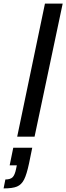

<svg xmlns="http://www.w3.org/2000/svg" viewBox="-109 -763 370 1072"><path d="M-13 0 142 -743H241L84 0ZM-19 179 -15 160H-55L-35 62H71L53 150Q40 211 25.5 239.5Q11 268 -14 278.5Q-39 289 -89 289L-79 239Q-51 239 -38.5 226.5Q-26 214 -19 179Z"/></svg>

Font: Saira Ultra Condensed
Style: Bold Italic
Weight: 700
Width: 1
Italic angle: -12°
Designer: Hector Gatti with collaboration of the Omnibus-Type team
Foundry: Omnibus-Type
Version: Version 1.001; ttfautohint (v1.8)